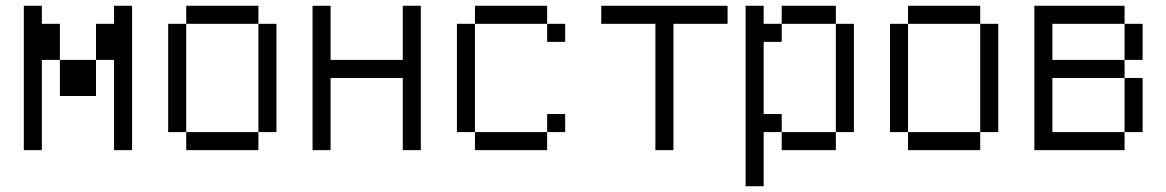

<svg xmlns="http://www.w3.org/2000/svg" viewBox="-20 -520 4040 665"><path d="M125 -437.5H187.5V-312.5H125V0H62.5V-500H125ZM187.5 -312.5H312.5V-187.5H187.5ZM312.5 -437.5H375V-500H437.5V0H375V-312.5H312.5Z M875 -437.5H625V-500H875ZM562.5 -437.5H625V-62.5H562.5ZM625 -62.5H875V0H625ZM875 -437.5H937.5V-62.5H875Z M1125 -312.5H1375V-500H1437.5V0H1375V-250H1125V0H1062.5V-500H1125Z M1875 -437.5H1625V-500H1875ZM1562.5 -437.5H1625V-62.5H1562.5ZM1625 -62.5H1875V0H1625ZM1875 -125H1937.5V-62.5H1875ZM1875 -437.5H1937.5V-375H1875Z M2500 -437.5H2312.5V0H2250V-437.5H2062.5V-500H2500Z M2625 -437.5H2687.5V-375H2625V-125H2687.5V-62.5H2625V125H2562.5V-500H2625ZM2687.5 -62.5H2875V0H2687.5ZM2687.5 -500H2875V-437.5H2687.5ZM2875 -437.5H2937.5V-62.5H2875Z M3375 -437.5H3125V-500H3375ZM3062.5 -437.5H3125V-62.5H3062.5ZM3125 -62.5H3375V0H3125ZM3375 -437.5H3437.5V-62.5H3375Z M3875 -437.5H3625V-312.5H3875V-250H3625V-62.5H3875V0H3562.5V-500H3875ZM3875 -250H3937.5V-62.5H3875ZM3875 -437.5H3937.5V-312.5H3875Z"/></svg>

Font: 寒蝉点阵体 16px
Style: Regular
Weight: 400
Designer: Designed by Warren2060
Foundry: ChillType
Version: Version 1.000